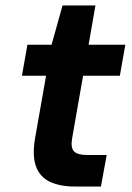

<svg xmlns="http://www.w3.org/2000/svg" viewBox="-20 -680 483 700"><path d="M253 0Q198 0 161.5 -17.5Q125 -35 111 -74Q97 -113 108 -177L148 -404H60L80 -517H168L208 -660H328L303 -517H437L417 -404H283L243 -176Q237 -141 250 -128Q263 -115 297 -115H369L348 0Z"/></svg>

Font: DM Sans 11pt
Style: Bold Italic
Weight: 700
Italic angle: -10°
Version: Version 4.004;gftools[0.9.30]